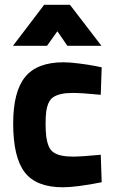

<svg xmlns="http://www.w3.org/2000/svg" viewBox="-20 -772 476 804"><path d="M246.1 -511.2Q272 -511.2 311.8 -506.1Q351.6 -501 378.9 -495.6L405.8 -490.2L401.9 -375Q323.2 -382.8 285.2 -382.8Q255.9 -382.8 236.3 -378.4Q216.8 -374 203.6 -365.5Q190.4 -356.9 183.3 -340.8Q176.3 -324.7 173.6 -304.9Q170.9 -285.2 170.9 -254.9Q170.9 -221.2 173.8 -199.2Q176.8 -177.2 183.8 -160.2Q190.9 -143.1 204.1 -134Q217.3 -125 237.1 -120.6Q256.8 -116.2 286.1 -116.2Q303.2 -116.2 332 -118.2Q360.8 -120.1 381.3 -122.1L401.9 -124L405.8 -8.8Q299.3 12.2 243.2 12.2Q131.8 12.2 83.5 -50.5Q35.2 -113.3 35.2 -254.9Q35.2 -388.2 85.2 -449.7Q135.3 -511.2 246.1 -511.2ZM34.2 -580.1 165 -752H272.9L404.8 -580.1H262.2L220.2 -641.1L176.8 -580.1Z"/></svg>

Font: TitilliumText25L
Style: 999 wt
Weight: 900
Designer: Accademia di Belle Arti di Urbino and others
Foundry: Accademia di Belle Arti di Urbino and others.
Version: Version 25.000